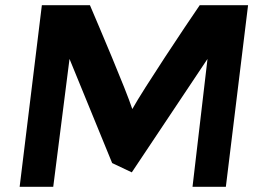

<svg xmlns="http://www.w3.org/2000/svg" viewBox="-20 -723 980 743"><path d="M490 -56 783 -495 725 0H854L940 -703H753C698 -623 536 -380 492 -301C466 -380 362 -623 328 -703H142L56 0H186L249 -495L414 -92Z"/></svg>

Font: Bluebird
Style: ExtObl
Weight: 400
Designer: Jasper
Foundry: Cannot Into Space Fonts
Version: Version 0.98